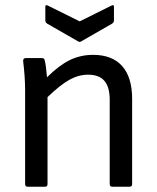

<svg xmlns="http://www.w3.org/2000/svg" viewBox="-20 -708 596 728"><path d="M274.9 -551.8 159.2 -618.2Q151.9 -622.6 151.9 -630.9V-682.1Q151.9 -692.4 163.1 -686L282.2 -627L400.9 -686Q412.1 -692.4 412.1 -682.1V-630.9Q412.1 -622.6 404.8 -618.2L289.1 -551.8Q282.2 -546.4 274.9 -551.8ZM85 0Q75.2 0 75.2 -9.8V-366.2Q75.2 -415 67.9 -475.1Q66.4 -487.8 78.1 -487.8H139.2Q144 -487.8 146.2 -485.8Q148.4 -483.9 149.9 -478Q154.8 -458 158.2 -415Q204.1 -460.4 244.6 -480.2Q285.2 -500 333 -500Q405.3 -500 443.1 -457.5Q481 -415 481 -333V-9.8Q481 0 471.2 0H405.8Q396 0 396 -9.8V-329.1Q396 -378.4 375.7 -401.6Q355.5 -424.8 314 -424.8Q278.3 -424.8 243.7 -405.8Q209 -386.7 160.2 -339.8V-9.8Q160.2 0 149.9 0Z"/></svg>

Font: Sofia Sans
Style: Regular
Weight: 400
Designer: Botio Nikoltchev, Ani Petrova
Foundry: lettersoup
Version: Version 4.100